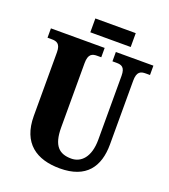

<svg xmlns="http://www.w3.org/2000/svg" viewBox="-154 -961 949 1081"><g transform="rotate(20 321.0 -421.0)"><path d="M230 -769H472V-852H230ZM330 10C488 10 550 -80 550 -214V-595C550 -651 573 -658 603 -658H628V-714H403V-658H427C457 -658 479 -651 479 -599V-216C479 -111 430 -64 372 -64C300 -64 259 -99 259 -210V-595C259 -651 283 -658 312 -658H336V-714H14V-658H39C68 -658 92 -651 92 -599V-218C92 -54 191 10 330 10Z"/></g></svg>

Font: Noto Serif Georgian ExtraCondensed Black
Style: Regular
Weight: 900
Width: 2
Designer: Monotype Design Team, Akaki Razmadze
Foundry: Google LLC
Version: Version 2.003